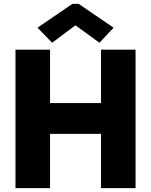

<svg xmlns="http://www.w3.org/2000/svg" viewBox="-20 -978 785 998"><path d="M60.5 0V-719.7H240.2V-442.4H504.9V-719.7H684.6V0H504.9V-282.2H240.2V0ZM251 -755.9 174.8 -834 356.4 -958H388.7L570.3 -834L497.1 -755.9L373 -845.7H371.1Z"/></svg>

Font: Reddit Sans Black
Style: Regular
Weight: 900
Version: Version 1.014